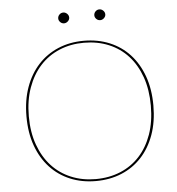

<svg xmlns="http://www.w3.org/2000/svg" viewBox="-58 -914 900 975"><g transform="rotate(-5 392.0 -426.5)"><path d="M715.5 -350Q715.5 -267 691.8 -201Q668 -135 625.2 -88.8Q582.5 -42.5 523 -17.8Q463.5 7 391.5 7Q320 7 260.8 -17.8Q201.5 -42.5 158.8 -88.8Q116 -135 92.2 -201Q68.5 -267 68.5 -350Q68.5 -432.5 92.2 -498.8Q116 -565 158.8 -611.5Q201.5 -658 260.8 -683Q320 -708 391.5 -708Q463.5 -708 523 -683.2Q582.5 -658.5 625.2 -612Q668 -565.5 691.8 -499.2Q715.5 -433 715.5 -350ZM702.5 -350Q702.5 -431.5 679.8 -496Q657 -560.5 616 -605.5Q575 -650.5 517.8 -674.2Q460.5 -698 391.5 -698Q323.5 -698 266.5 -674.2Q209.5 -650.5 168.2 -605.5Q127 -560.5 103.8 -496Q80.5 -431.5 80.5 -350Q80.5 -268.5 103.8 -204.2Q127 -140 168.2 -95.2Q209.5 -50.5 266.5 -26.8Q323.5 -3 391.5 -3Q460.5 -3 517.8 -26.8Q575 -50.5 616 -95.2Q657 -140 679.8 -204.2Q702.5 -268.5 702.5 -350ZM328.5 -832Q328.5 -821.5 319.8 -813.2Q311 -805 300.5 -805Q289 -805 280.8 -813.2Q272.5 -821.5 272.5 -832Q272.5 -843.5 280.8 -851.8Q289 -860 300.5 -860Q311 -860 319.8 -851.8Q328.5 -843.5 328.5 -832ZM512.5 -832Q512.5 -821.5 503.8 -813.2Q495 -805 484.5 -805Q473 -805 464.8 -813.2Q456.5 -821.5 456.5 -832Q456.5 -843.5 464.8 -851.8Q473 -860 484.5 -860Q495 -860 503.8 -851.8Q512.5 -843.5 512.5 -832Z"/></g></svg>

Font: Lato 2
Style: Regular
Weight: 100
Designer: Lukasz Dziedzic with Adam Twardoch and Botio Nikoltchev
Foundry: tyPoland Lukasz Dziedzic
Version: Version 2.015; 2015-08-06; http://www.latofonts.com/